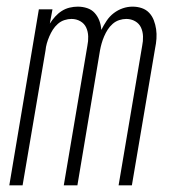

<svg xmlns="http://www.w3.org/2000/svg" viewBox="-20 -558 540 578"><path d="M8 0 97 -530H138L130 -487Q137 -498 146 -508Q155 -518 166 -525Q177 -532 189.5 -535Q202 -538 214 -538Q229 -538 242.5 -533.5Q256 -529 265 -519Q274 -509 279 -496Q284 -483 285 -468Q292 -482 301 -495.5Q310 -509 322.5 -518.5Q335 -528 349.5 -533Q364 -538 379 -538Q394 -538 407 -533.5Q420 -529 429 -519.5Q438 -510 443 -497Q448 -484 450 -470Q452 -456 451 -441.5Q450 -427 447 -413L377 0H337L408 -420Q411 -434 410.5 -448.5Q410 -463 404.5 -475Q399 -487 387 -494Q375 -501 360 -501Q350 -501 339 -497.5Q328 -494 319 -486Q310 -478 304 -468.5Q298 -459 293.5 -448.5Q289 -438 286 -427.5Q283 -417 281 -406L213 0H172L243 -420Q246 -434 245.5 -448.5Q245 -463 239.5 -475Q234 -487 222 -494Q210 -501 195 -501Q185 -501 174 -497.5Q163 -494 154 -486Q145 -478 139 -468.5Q133 -459 128.5 -448.5Q124 -438 121 -427.5Q118 -417 117 -406L48 0Z"/></svg>

Font: iosevka_custom_sans_ss08 XLt
Style: Italic
Weight: 200
Italic angle: -10°
Designer: Belleve Invis
Foundry: Belleve Invis
Version: Version 10.3.0; ttfautohint (v1.8.3)